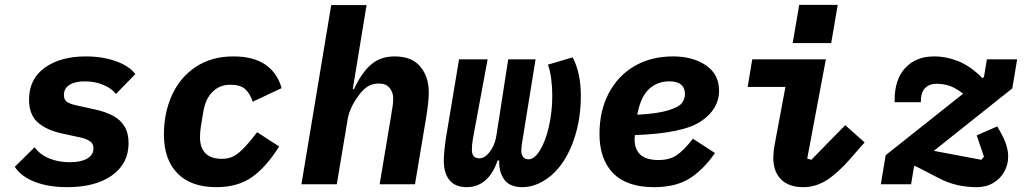

<svg xmlns="http://www.w3.org/2000/svg" viewBox="-20 -761 4240 793"><path d="M41 -72 123 -153Q144 -123 182.5 -107Q221 -91 268 -91Q314 -91 340 -106Q366 -121 366 -148Q366 -167 352.5 -177Q339 -187 313 -193L239 -209Q173 -223 136.5 -255Q100 -287 100 -350Q100 -435 165 -481.5Q230 -528 334 -528Q403 -528 458 -508.5Q513 -489 539 -455L459 -373Q441 -396 406.5 -410.5Q372 -425 330 -425Q290 -425 267 -410.5Q244 -396 244 -369Q244 -349 256 -340.5Q268 -332 295 -326L372 -309Q417 -299 447.5 -282.5Q478 -266 494.5 -238.5Q511 -211 511 -170Q511 -85 442.5 -36.5Q374 12 258 12Q180 12 123.5 -10Q67 -32 41 -72Z M657 -206Q657 -295 690.5 -368.5Q724 -442 789 -485Q854 -528 943 -528Q1028 -528 1077 -493.5Q1126 -459 1143 -397L1024 -341Q1012 -376 992 -393.5Q972 -411 931 -411Q888 -411 858.5 -382.5Q829 -354 820 -301L810 -241Q806 -217 806 -194Q806 -152 828 -128.5Q850 -105 897 -105Q920 -105 939 -113Q958 -121 982 -144.5Q1006 -168 1042 -215L1133 -156Q1078 -69 1019.5 -28.5Q961 12 873 12Q769 12 713 -45Q657 -102 657 -206Z M1348 -740H1494L1437 -393H1442Q1473 -460 1512 -494Q1551 -528 1610 -528Q1681 -528 1716 -486Q1751 -444 1751 -379Q1751 -341 1740 -275L1694 0H1548L1597 -293L1598 -301Q1604 -331 1604 -355Q1604 -379 1589.5 -397.5Q1575 -416 1544 -416Q1519 -416 1500 -404.5Q1481 -393 1463 -369Q1424 -317 1416 -269L1371 0H1225Z M1813 -97Q1813 -115 1815.5 -140.5Q1818 -166 1822 -192L1876 -516H1994L1933 -187Q1929 -165 1929 -142Q1929 -107 1960 -107Q1974 -107 1986.5 -117Q1999 -127 2011 -146Q2026 -170 2031 -206L2079 -516H2192L2138 -182Q2133 -155 2133 -139Q2133 -123 2140.5 -113Q2148 -103 2163 -103Q2187 -103 2210 -140Q2233 -177 2247 -238Q2261 -299 2261 -366Q2261 -402 2256.5 -436Q2252 -470 2243 -494L2345 -524Q2361 -495 2370 -454.5Q2379 -414 2379 -365Q2379 -277 2355.5 -200.5Q2332 -124 2291 -72Q2259 -32 2218.5 -10Q2178 12 2137 12Q2086 12 2063 -19Q2040 -50 2042 -98H2035Q2017 -44 1984.5 -16Q1952 12 1908 12Q1860 12 1836.5 -17Q1813 -46 1813 -97Z M2456 -208Q2456 -303 2494 -375.5Q2532 -448 2600.5 -488Q2669 -528 2760 -528Q2842 -528 2896 -491Q2950 -454 2950 -386Q2950 -311 2876 -260.5Q2802 -210 2602 -203Q2601 -195 2601 -186Q2601 -144 2625 -122Q2649 -100 2700 -100Q2743 -100 2772.5 -118.5Q2802 -137 2842 -188L2933 -129Q2886 -61 2829 -24.5Q2772 12 2681 12Q2569 12 2512.5 -45.5Q2456 -103 2456 -208ZM2615 -301 2612 -287Q2698 -292 2741 -305.5Q2784 -319 2796.5 -335.5Q2809 -352 2809 -373Q2809 -398 2793 -411.5Q2777 -425 2745 -425Q2696 -425 2662.5 -395Q2629 -365 2615 -301Z M3174 -108Q3174 -137 3181 -171L3184 -188L3224 -402H3068L3087 -516H3391L3314 -106L3331 -101L3471 -244L3551 -173L3490 -103Q3438 -44 3393 -16Q3348 12 3298 12Q3238 12 3206 -20Q3174 -52 3174 -108ZM3440 -741 3413 -583H3254L3281 -741Z M3860 -24 3759 -76 3755 -73 3743 0H3618L3638 -120L3958 -374Q3930 -396 3904.5 -405.5Q3879 -415 3847 -415Q3819 -415 3801 -397.5Q3783 -380 3783 -339H3675V-348Q3675 -433 3719 -480.5Q3763 -528 3838 -528Q3889 -528 3938.5 -508Q3988 -488 4036 -440L4038 -438L4044 -443L4056 -516H4181L4161 -396L3837 -138L4033 -101L4044 -114L4014 -202L4099 -239L4114 -212Q4144 -159 4144 -114Q4144 -81 4128 -52Q4112 -23 4082.5 -5.5Q4053 12 4014 12Q3929 12 3860 -24Z"/></svg>

Font: iA Writer Mono V
Style: Regular
Weight: 400
Italic angle: -9.5°
Designer: Mike Abbink, Paul van der Laan, Pieter van Rosmalen
Foundry: Bold Monday
Version: Version 2.000